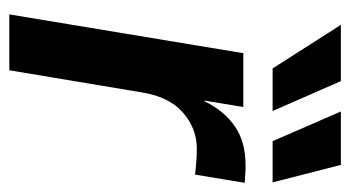

<svg xmlns="http://www.w3.org/2000/svg" viewBox="-194 -576 770 423"><g transform="rotate(90 191.5 -365.0)"><path d="M12.2 0 97.7 -515.6H216.3L202.1 -430.2H203.6Q225.1 -474.1 259.3 -497.3Q293.5 -520.5 343.8 -520.5Q356 -520.5 366 -519.8Q376 -519 383.3 -518.6L365.2 -409.2Q358.4 -410.2 342 -411.6Q325.7 -413.1 307.6 -413.1Q263.7 -413.1 228.8 -382.8Q193.8 -352.5 184.1 -292L135.3 0ZM131.3 -580.1 35.2 -730.5H159.2L225.1 -580.1ZM291.5 -580.1 226.1 -730.5H343.8L382.3 -580.1Z"/></g></svg>

Font: Inter Display SemiBold
Style: Italic
Weight: 600
Italic angle: -9.39999°
Designer: Rasmus Andersson
Foundry: rsms
Version: Version 4.000;git-a52131595